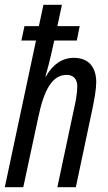

<svg xmlns="http://www.w3.org/2000/svg" viewBox="-20 -780 452 800"><path d="M0 0H77L139 -289C164 -411 200 -468 258 -468C285 -468 302 -451 302 -421C302 -391 295 -355 287 -320L219 0H296L366 -331C373 -366 381 -409 381 -437C381 -504 346 -539 288 -539C239 -539 200 -512 171 -461H169C177 -489 186 -518 206 -611H300L312 -671H219L238 -760H161L142 -671H82L69 -611H130Z"/></svg>

Font: Noto Sans ExtraCondensed
Style: Italic
Weight: 400
Width: 2
Italic angle: -12°
Designer: Monotype Design Team
Foundry: Monotype Imaging Inc.
Version: Version 2.013